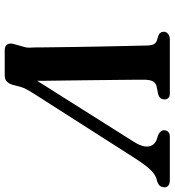

<svg xmlns="http://www.w3.org/2000/svg" viewBox="17 -757 740 814"><g transform="rotate(90 387.0 -350.0)"><path d="M532 -675.5Q532 -686.5 539.2 -693.2Q546.5 -700 557.5 -700H743.5Q759 -700 766.5 -693.8Q774 -687.5 774 -678Q774 -666.5 768.8 -659.2Q763.5 -652 750.5 -647L735 -642.5Q718.5 -636 704 -622Q689.5 -608 674.5 -587Q659.5 -566 641.5 -537.5L371 -114Q363.5 -102 358 -91.2Q352.5 -80.5 348.5 -68L339.5 -33.5Q335.5 -19.5 326.5 -9.8Q317.5 0 300 0H191.5Q175 0 168.2 -11.5Q161.5 -23 167 -39.5L178 -79Q182.5 -92 182 -106.2Q181.5 -120.5 181 -132.5Q181 -143 180.8 -168.8Q180.5 -194.5 180 -230.2Q179.5 -266 179 -307.8Q178.5 -349.5 177.5 -392.5Q176.5 -435.5 175.8 -475.8Q175 -516 174.2 -549Q173.5 -582 173 -603.5Q172.5 -621.5 167.5 -631.8Q162.5 -642 150.5 -645.5L132.5 -651Q123.5 -654 119 -660.2Q114.5 -666.5 114.5 -675.5Q114.5 -685.5 124 -692.8Q133.5 -700 146.5 -700H377Q388.5 -700 395 -694.2Q401.5 -688.5 401.5 -678Q401.5 -667 395.8 -660.2Q390 -653.5 379 -650.5L347 -644Q331.5 -641 324.5 -627.5Q317.5 -614 318 -586.5Q318 -566.5 318.2 -532.8Q318.5 -499 319 -456Q319.5 -413 320 -364.8Q320.5 -316.5 321.2 -266.5Q322 -216.5 322.5 -169.2Q323 -122 323 -81.5L276.5 -64.5L581 -547Q597.5 -573.5 600.5 -592.5Q603.5 -611.5 596.2 -624.2Q589 -637 574 -643.5L552.5 -650.5Q532 -660.5 532 -675.5Z"/></g></svg>

Font: Fraunces SemiBold
Style: Italic
Weight: 600
Italic angle: -16°
Version: Version 1.000;[b76b70a41]